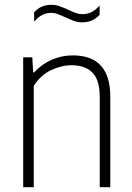

<svg xmlns="http://www.w3.org/2000/svg" viewBox="-20 -779 550 799"><path d="M76.5 -540.5H114.5L118 -478H122.5Q153.5 -512 195 -530.2Q236.5 -548.5 283 -548.5Q439 -548.5 439 -376.5V0H395V-375Q395 -446 364.8 -476.8Q334.5 -507.5 278 -507.5Q235.5 -507.5 192 -486.8Q148.5 -466 120.5 -421.5V0H76.5ZM251 -707.5Q231 -716.5 218.8 -721Q206.5 -725.5 194 -725.5Q172.5 -725.5 155.2 -716.5Q138 -707.5 122 -689V-727.5Q149 -759 194 -759Q211 -759 226.2 -753.8Q241.5 -748.5 265 -738Q283.5 -729 296.8 -724.5Q310 -720 322.5 -720Q344 -720 361.2 -728.8Q378.5 -737.5 394.5 -756V-717.5Q381.5 -702.5 363 -694.2Q344.5 -686 322 -686Q304.5 -686 289 -691.5Q273.5 -697 251 -707.5Z"/></svg>

Font: Encode Sans Semi Condensed ExLight
Style: Regular
Weight: 275
Width: 4
Designer: Multiple Designers
Foundry: Impallari Type
Version: Version 2.000